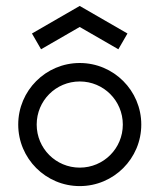

<svg xmlns="http://www.w3.org/2000/svg" viewBox="-20 -630 540 650"><path d="M249.8 -538.7 380.7 -463.2 411.5 -516.6 249.8 -609.9 88.2 -516.6 119 -463.2ZM104.2 -208.3C104.2 -289.2 169.2 -354.2 250 -354.2C330.8 -354.2 395.8 -289.2 395.8 -208.3C395.8 -127.5 330.8 -62.5 250 -62.5C169.2 -62.5 104.2 -127.5 104.2 -208.3ZM41.7 -208.3C41.7 -93.3 135 0 250 0C365 0 458.3 -93.3 458.3 -208.3C458.3 -323.3 365 -416.7 250 -416.7C135 -416.7 41.7 -323.3 41.7 -208.3Z"/></svg>

Font: Amy Mono
Style: Regular
Weight: 400
Monospace: yes
Version: Version 001.000